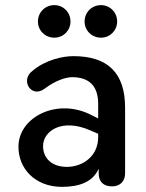

<svg xmlns="http://www.w3.org/2000/svg" viewBox="-20 -719 570 749"><path d="M220 10C290 10 342 -9 365 -61V-42C365 -11 383 8 417 8C449 8 468 -12 468 -43V-299C468 -435 400 -500 266 -500C226 -500 157 -486 106 -442C58 -406 102 -334 154 -373C199 -407 239 -418 263 -418C326 -417 363 -386 363 -313V-257L337 -270C204 -339 53 -263 52 -148C51 -63 115 9 220 10ZM192 -572C227 -572 255 -600 255 -635C255 -671 227 -699 192 -699C156 -699 128 -671 128 -635C128 -600 156 -572 192 -572ZM374 -572C409 -572 437 -600 437 -635C437 -671 409 -699 374 -699C338 -699 310 -671 310 -635C310 -600 338 -572 374 -572ZM148 -149C148 -209 223 -259 333 -210L363 -197V-184C363 -109 302 -68 241 -68C183 -68 148 -101 148 -149Z"/></svg>

Font: SN Pro Medium
Style: Regular
Weight: 500
Designer: Tobias Whetton
Foundry: Supernotes
Version: Version 1.003;Glyphs 3.3 (3324)